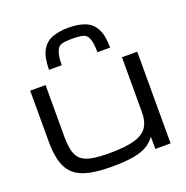

<svg xmlns="http://www.w3.org/2000/svg" viewBox="-146 -963 1073 1107"><g transform="rotate(-20 391.0 -409.5)"><path d="M351.6 10.7Q241.2 10.7 177.7 -13.4Q114.3 -37.6 87.4 -94.5Q60.5 -151.4 60.5 -250V-562.5H154.8V-250Q154.8 -194.3 163.8 -158.4Q172.9 -122.6 195.8 -102.8Q218.8 -83 260.5 -75.2Q302.2 -67.4 368.2 -67.4Q465.8 -67.4 521.5 -83.5Q577.1 -99.6 600.3 -134Q623.5 -168.5 623.5 -223.6V-562.5H717.3V0H623.5V-74.7Q603 -46.4 571.8 -27.3Q540.5 -8.3 488.3 1.2Q436 10.7 351.6 10.7ZM391.1 -828.6Q450.7 -828.6 492.4 -812.3Q534.2 -795.9 556.4 -754.4Q578.6 -712.9 578.6 -638.2H500.5Q500.5 -730.5 469.2 -749.5Q449.7 -761.2 391.1 -761.2Q332.5 -761.2 315.4 -751Q281.7 -730.5 281.7 -638.2H203.6Q203.6 -712.9 225.8 -754.4Q248 -795.9 290 -812.3Q332 -828.6 391.1 -828.6Z"/></g></svg>

Font: Michroma
Style: Regular
Weight: 400
Designer: Vernon Adams
Foundry: Vernon Adams
Version: Version 1.100; ttfautohint (v1.8.4.7-5d5b);gftools[0.9.29]